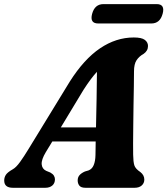

<svg xmlns="http://www.w3.org/2000/svg" viewBox="-46 -892 795 912"><path d="M172 -170Q150 -133.5 152 -111.5Q154 -89.5 173.5 -80.5L193 -72.5Q205.5 -65.5 210.2 -57.2Q215 -49 215 -40.5Q215 -21.5 202.5 -10.8Q190 0 169 0H15.5Q-26 0 -26 -34.5Q-26 -49.5 -18.2 -61.5Q-10.5 -73.5 14 -87.5Q30.5 -96.5 49.5 -123Q68.5 -149.5 88.5 -182.5L285.5 -504.5Q353 -611 429.2 -662.5Q505.5 -714 589.5 -714Q627 -714 642 -702.5Q657 -691 657 -673.5Q657 -650.5 636 -636Q615 -624.5 602.8 -606.2Q590.5 -588 590.5 -552.5Q590.5 -524.5 589.8 -482Q589 -439.5 588.2 -391Q587.5 -342.5 587 -295.8Q586.5 -249 586.2 -212.2Q586 -175.5 586.5 -157Q587 -123.5 592 -107Q597 -90.5 621 -74.5Q639.5 -60 639.5 -39Q639.5 -22 627.2 -11Q615 0 593 0H360.5Q339 0 331 -10.2Q323 -20.5 323 -35Q323 -50 331.8 -60Q340.5 -70 357.5 -77.5L374.5 -82.5Q391.5 -89 399.2 -108Q407 -127 407.5 -155.5Q407.5 -168 408 -184.5Q408.5 -201 408.5 -220H202.5ZM350.5 -465 243 -287H410Q411.5 -351 412.8 -422Q414 -493 414.5 -551Q401.5 -537 385.8 -516.2Q370 -495.5 350.5 -465ZM391.5 -826Q404 -872.5 445.5 -872.5H698Q739 -872.5 726.5 -826.5Q714 -780.5 673 -780.5H420.5Q379.5 -780.5 391.5 -826Z"/></svg>

Font: Fraunces 9pt Soft
Style: Bold Italic
Weight: 700
Italic angle: -16°
Version: Version 1.000;[b76b70a41]